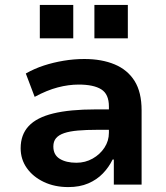

<svg xmlns="http://www.w3.org/2000/svg" viewBox="-20 -751 675 781"><path d="M258 10Q202 10 158 -11Q114 -32 89 -67.5Q64 -103 64 -148Q64 -203 96.5 -238Q129 -273 196.5 -289.5Q264 -306 369 -306H442V-223H377Q331 -223 297 -220Q263 -217 241 -209.5Q219 -202 208 -189Q197 -176 197 -155Q197 -121 223 -105Q249 -89 291 -89Q327 -89 357 -106Q387 -123 405 -150.5Q423 -178 423 -211V-318Q423 -368 392 -387.5Q361 -407 300 -407Q259 -407 215 -395.5Q171 -384 121 -357L85 -452Q120 -472 158.5 -484.5Q197 -497 239 -504Q281 -511 323 -511Q394 -511 446.5 -489Q499 -467 527.5 -421.5Q556 -376 556 -302V0H443V-102H438Q423 -71 398.5 -45.5Q374 -20 339 -5Q304 10 258 10ZM364 -595V-731H500V-595ZM142 -595V-731H278V-595Z"/></svg>

Font: Nunito Sans 7pt
Style: Bold
Weight: 700
Designer: Vernon Adams
Foundry: Vernon Adams
Version: Version 3.101;gftools[0.9.27]